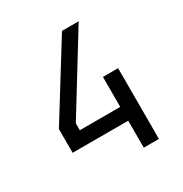

<svg xmlns="http://www.w3.org/2000/svg" viewBox="-170 -858 939 987"><g transform="rotate(-30 300.0 -365.0)"><path d="M490 0V-420H400V-242H160V-283L435 -730H336L70 -301V-160H400V0Z"/></g></svg>

Font: Tekne LDO
Style: Regular
Weight: 400
Monospace: yes
Designer: Alessio Laiso, Mario Rullo, Paolo Rosset
Foundry: Alessio Laiso
Version: Version 1.000;hotconv 1.0.109;makeotfexe 2.5.65596